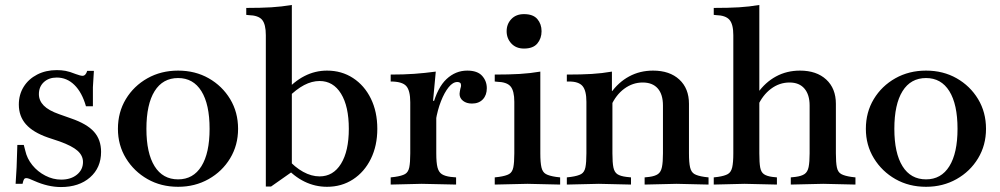

<svg xmlns="http://www.w3.org/2000/svg" viewBox="-20 -742 4035 775"><path d="M226 13Q174 13 118 -12Q105 -18 98 -20.5Q91 -23 86 -23Q80 -23 77 -18.5Q74 -14 71 0H43L47 -66L50 -157H76L82 -134Q89 -102 110.5 -75.5Q132 -49 163 -33Q194 -17 227 -17Q266 -17 290.5 -37Q315 -57 315 -88Q315 -114 293 -133.5Q271 -153 221 -171L173 -187Q113 -208 84.5 -240.5Q56 -273 56 -320Q56 -360 75.5 -391.5Q95 -423 130 -441Q165 -459 209 -459Q228 -459 244.5 -456Q261 -453 286 -443Q305 -436 313 -436Q326 -436 332 -456H359L355 -390V-313H327Q311 -369 280.5 -399Q250 -429 209 -429Q177 -429 157 -410.5Q137 -392 137 -362Q137 -336 156.5 -316Q176 -296 219 -281L267 -264Q331 -242 359.5 -210Q388 -178 388 -129Q388 -65 343.5 -26Q299 13 226 13Z M699 12Q630 12 575.5 -19Q521 -50 488.5 -103Q456 -156 456 -222Q456 -289 488 -342Q520 -395 575 -426Q630 -457 699 -457Q768 -457 822.5 -426Q877 -395 909 -342Q941 -289 941 -222Q941 -156 909 -103Q877 -50 822 -19Q767 12 699 12ZM699 -18Q760 -18 793 -71Q826 -124 826 -222Q826 -321 793 -374Q760 -427 699 -427Q637 -427 604 -374Q571 -321 571 -222Q571 -124 604 -71Q637 -18 699 -18Z M1300 12Q1252 12 1209 -9Q1166 -30 1130 -71L1140 -101Q1170 -67 1203.5 -48.5Q1237 -30 1270 -30Q1325 -30 1356.5 -81Q1388 -132 1388 -222Q1388 -313 1356.5 -364Q1325 -415 1270 -415Q1239 -415 1207.5 -398.5Q1176 -382 1141 -347L1128 -369Q1166 -413 1209 -435Q1252 -457 1300 -457Q1359 -457 1405 -427Q1451 -397 1477 -344Q1503 -291 1503 -222Q1503 -154 1477 -101Q1451 -48 1405 -18Q1359 12 1300 12ZM1053 11V-600Q1053 -644 1038 -662Q1023 -680 983 -681L974 -682V-710Q1033 -710 1075 -712.5Q1117 -715 1158 -722V-48L1074 11Z M1557 3V-26L1574 -28Q1602 -32 1615 -39.5Q1628 -47 1632 -66.5Q1636 -86 1636 -123V-329Q1636 -377 1619.5 -395Q1603 -413 1557 -413V-441Q1610 -441 1652 -444Q1694 -447 1739 -453L1728 -335H1741V-123Q1741 -85 1746 -66Q1751 -47 1763.5 -39Q1776 -31 1799 -28L1821 -26V3L1682 0ZM1739 -255 1726 -314Q1746 -389 1782.5 -423Q1819 -457 1866 -457Q1907 -457 1926 -436Q1945 -415 1945 -386Q1945 -358 1929 -341Q1913 -324 1885 -324Q1863 -324 1849 -335Q1835 -346 1835 -363Q1835 -368 1836 -372Q1837 -376 1838 -383Q1840 -389 1840.5 -392Q1841 -395 1841 -398Q1841 -411 1826 -411Q1808 -411 1791 -390Q1774 -369 1760 -333.5Q1746 -298 1739 -255Z M1977 3V-26L1994 -28Q2022 -32 2035 -39.5Q2048 -47 2052 -66.5Q2056 -86 2056 -123V-331Q2056 -375 2041 -393Q2026 -411 1986 -412L1977 -413V-441Q2035 -441 2077.5 -443.5Q2120 -446 2161 -453V-123Q2161 -86 2165.5 -66.5Q2170 -47 2183.5 -39.5Q2197 -32 2224 -28L2241 -26V3L2109 0ZM2095 -546Q2063 -546 2044 -566.5Q2025 -587 2025 -616Q2025 -645 2044 -665Q2063 -685 2095 -685Q2132 -685 2149 -665Q2166 -645 2166 -616Q2166 -587 2149 -566.5Q2132 -546 2095 -546Z M2582 3V-26L2601 -28Q2624 -31 2636 -39.5Q2648 -48 2652 -68Q2656 -88 2656 -123V-316Q2656 -361 2635 -385Q2614 -409 2574 -409Q2534 -409 2500 -384Q2466 -359 2446 -314L2445 -366Q2476 -410 2519.5 -433.5Q2563 -457 2616 -457Q2683 -457 2722 -421Q2761 -385 2761 -323V-123Q2761 -86 2765.5 -66.5Q2770 -47 2783 -39.5Q2796 -32 2823 -28L2840 -26V3L2711 0ZM2268 3V-26L2285 -28Q2313 -32 2326 -39.5Q2339 -47 2343 -66.5Q2347 -86 2347 -123V-331Q2347 -376 2331.5 -394.5Q2316 -413 2277 -413H2268V-441Q2327 -441 2368.5 -443.5Q2410 -446 2450 -453V-375L2452 -373V-123Q2452 -85 2456 -66Q2460 -47 2472 -39Q2484 -31 2508 -28L2527 -26V3L2397 0Z M2861 3V-26L2878 -28Q2905 -32 2918 -39.5Q2931 -47 2935.5 -66.5Q2940 -86 2940 -123V-600Q2940 -644 2924.5 -662Q2909 -680 2870 -681L2861 -682V-710Q2921 -710 2963 -712.5Q3005 -715 3045 -722V-123Q3045 -85 3048.5 -66Q3052 -47 3063.5 -39Q3075 -31 3097 -28L3116 -26V3L2985 0ZM3172 3V-26L3191 -28Q3215 -31 3227.5 -39.5Q3240 -48 3244 -68Q3248 -88 3248 -123V-316Q3248 -360 3227 -384.5Q3206 -409 3167 -409Q3126 -409 3092 -383.5Q3058 -358 3038 -313V-366Q3069 -410 3112.5 -433.5Q3156 -457 3209 -457Q3276 -457 3315 -421Q3354 -385 3354 -323V-123Q3354 -86 3358 -66.5Q3362 -47 3375.5 -39.5Q3389 -32 3416 -28L3433 -26V3L3303 0Z M3718 12Q3649 12 3594.5 -19Q3540 -50 3507.5 -103Q3475 -156 3475 -222Q3475 -289 3507 -342Q3539 -395 3594 -426Q3649 -457 3718 -457Q3787 -457 3841.5 -426Q3896 -395 3928 -342Q3960 -289 3960 -222Q3960 -156 3928 -103Q3896 -50 3841 -19Q3786 12 3718 12ZM3718 -18Q3779 -18 3812 -71Q3845 -124 3845 -222Q3845 -321 3812 -374Q3779 -427 3718 -427Q3656 -427 3623 -374Q3590 -321 3590 -222Q3590 -124 3623 -71Q3656 -18 3718 -18Z"/></svg>

Font: Baskervville SemiBold
Style: Regular
Weight: 600
Version: Version 1.100